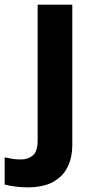

<svg xmlns="http://www.w3.org/2000/svg" viewBox="-84 -566 409 826"><path d="M34 240Q9 240 -18.5 236.5Q-46 233 -64 228V111Q-46 115 -30 117.5Q-14 120 6 120Q36 120 57 103Q78 86 78 37V-546H227V59Q227 109 208 150Q189 191 146.5 215.5Q104 240 34 240Z"/></svg>

Font: Noto Sans Kawi
Style: Bold
Weight: 700
Designer: Fadhl Haqq
Version: Version 1.000